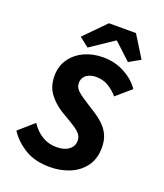

<svg xmlns="http://www.w3.org/2000/svg" viewBox="-155 -955 911 1069"><g transform="rotate(20 300.0 -420.5)"><path d="M267 12Q179 12 119 -24.5Q59 -61 24 -115L113 -193Q141 -151 179 -128Q217 -105 263 -105Q294 -105 316 -113.5Q338 -122 351 -138.5Q364 -155 364 -178Q364 -206 343.5 -225Q323 -244 289 -264L228 -300Q184 -327 151.5 -369Q119 -411 119 -474Q119 -532 148.5 -574.5Q178 -617 228 -640.5Q278 -664 341 -664Q410 -664 467.5 -633Q525 -602 557 -555L470 -480Q447 -508 414.5 -528Q382 -548 340 -548Q318 -548 299.5 -540.5Q281 -533 270.5 -518.5Q260 -504 260 -484Q260 -459 277.5 -441.5Q295 -424 322 -407L392 -362Q424 -342 449.5 -318Q475 -294 489.5 -263Q504 -232 504 -188Q504 -123 472 -78.5Q440 -34 386 -11Q332 12 267 12ZM238 -685 182 -729 304 -853H464L544 -724L477 -686L379 -777H375Z"/></g></svg>

Font: Source Code Pro ExtraLight
Style: Bold Italic
Weight: 700
Italic angle: -11°
Monospace: yes
Version: Version 1.016;hotconv 1.0.116;makeotfexe 2.5.65601